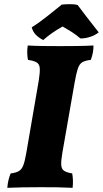

<svg xmlns="http://www.w3.org/2000/svg" viewBox="-20 -897 493 920"><path d="M166 -513Q172 -551 170.5 -570.5Q169 -590 155.5 -598Q142 -606 114 -610Q111 -625 110.5 -643Q110 -661 113 -679Q148 -677 186.5 -676.5Q225 -676 269 -676Q306 -676 346.5 -676.5Q387 -677 428 -679Q428 -662 425 -645Q422 -628 415 -610Q388 -607 374 -598.5Q360 -590 352.5 -567Q345 -544 337 -498L279 -166Q272 -126 273.5 -106Q275 -86 288 -78Q301 -70 326 -66Q329 -49 329.5 -32.5Q330 -16 328 3Q289 1 254.5 0.5Q220 0 176 0Q79 0 15 3Q18 -35 31 -66Q56 -69 70 -77Q84 -85 91.5 -104.5Q99 -124 106 -164ZM187 -705Q166 -716 152 -730Q138 -744 132 -766Q166 -787 203.5 -817Q241 -847 276 -875Q296 -877 317.5 -877Q339 -877 352 -873Q374 -843 399 -811Q424 -779 453 -742Q436 -728 411 -720Q386 -712 365 -713Q344 -731 323.5 -744Q303 -757 280 -770Q226 -740 187 -705Z"/></svg>

Font: Vollkorn ExtraBold
Style: Italic
Weight: 800
Italic angle: -11°
Designer: Friedrich Althausen
Foundry: Friedrich Althausen
Version: Version 5.000; ttfautohint (v1.8.3)